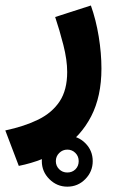

<svg xmlns="http://www.w3.org/2000/svg" viewBox="-46 -346 434 709"><path d="M108.4 249Q108.4 210 136.2 182.6Q164.1 155.3 202.6 155.3Q241.7 155.3 269 182.6Q296.4 210 296.4 249Q296.4 287.6 269 315.4Q241.7 343.3 202.6 343.3Q164.1 343.3 136.2 315.4Q108.4 287.6 108.4 249ZM160.2 249Q160.2 266.6 172.4 278.8Q184.6 291 202.6 291Q220.7 291 232.7 279.1Q244.6 267.1 244.6 249Q244.6 231 232.4 218.8Q220.2 206.5 202.6 206.5Q185.1 206.5 172.6 219Q160.2 231.4 160.2 249ZM23.4 266.6 -26.4 135.7Q44.4 120.6 95.5 95.5Q146.5 70.3 174.3 28.3Q202.1 -13.7 202.1 -80.1Q202.1 -124.5 188 -179.9Q173.8 -235.4 157.7 -283.2L289.6 -325.7Q308.6 -272.5 318.6 -210.9Q328.6 -149.4 328.6 -92.8Q328.6 9.8 290.8 83.3Q252.9 156.7 184.3 202.4Q115.7 248 23.4 266.6Z"/></svg>

Font: Vazirmatn UI ExtraBold
Style: Regular
Weight: 800
Designer: Saber Rastikerdar
Foundry: Saber Rastikerdar
Version: Version 33.003